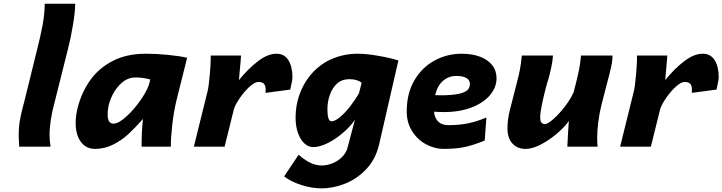

<svg xmlns="http://www.w3.org/2000/svg" viewBox="-20 -799 3936 1046"><path d="M350.1 -531.2 279.8 -251 277.3 -241.2Q250 -141.6 250 -62Q250 -33.7 255.4 0H84.5Q83.5 -13.7 82.8 -31Q82 -48.3 82 -60.5Q82 -109.4 88.9 -146.2Q95.7 -183.1 106.4 -223.6L110.4 -237.8L182.6 -530.8Q200.7 -601.6 212.2 -663.1Q223.6 -724.6 223.6 -778.8H389.6Q389.6 -735.8 377.7 -664.1Q365.7 -592.3 350.1 -531.2Z M751.5 -22Q751.5 -71.3 755.4 -113.8L758.8 -150.9Q714.4 -100.6 678.5 -67.6Q642.6 -34.7 596.2 -11.2Q549.8 12.2 496.6 12.2Q465.3 12.2 441.7 -4.9Q418 -22 405 -53.7Q392.1 -85.4 392.1 -128.4Q392.1 -169.9 403.8 -214.8Q425.3 -297.4 471.9 -362.8Q518.6 -428.2 594.7 -467.3Q670.9 -506.3 774.4 -506.3Q831.1 -506.3 894 -500.2Q957 -494.1 999.5 -484.4L942.9 -258.3Q927.2 -194.8 918.9 -122.6Q910.6 -50.3 910.6 0H751.5ZM718.3 -377Q678.2 -377 646 -350.1Q613.8 -323.2 593.8 -283.7Q573.7 -244.1 568.8 -207.5Q566.4 -189 566.4 -175.3Q566.4 -125.5 597.7 -125.5Q626.5 -125.5 670.2 -165.8Q713.9 -206.1 750.5 -260.3Q787.1 -314.5 794.9 -350.1L797.9 -366.2Q785.6 -370.1 763.9 -373.5Q742.2 -377 718.3 -377Z M1036.1 0 1110.8 -301.8Q1117.2 -326.7 1122.6 -389.4Q1127.9 -452.1 1127.9 -470.2V-496.6H1293Q1293 -482.4 1285.6 -407.2L1281.7 -362.8Q1333 -425.8 1386 -466.1Q1439 -506.3 1485.8 -506.3Q1528.8 -506.3 1551 -471.4Q1573.2 -436.5 1573.2 -377.4Q1573.2 -363.8 1566.9 -338.4Q1563.5 -321.8 1561.5 -311L1426.8 -293L1427.2 -311Q1427.2 -332.5 1418 -342.5Q1408.7 -352.5 1387.7 -352.5Q1368.2 -352.5 1340.3 -327.4Q1312.5 -302.2 1288.1 -267.3Q1263.7 -232.4 1254.9 -206.5L1203.6 0Z M1731.4 227.1Q1678.2 227.1 1621.8 209Q1565.4 190.9 1527.8 162.1L1606.9 43.9Q1638.7 71.8 1669.4 87.2Q1700.2 102.5 1733.9 102.5Q1761.2 102.5 1790.8 90.8Q1820.3 79.1 1843 56.9Q1865.7 34.7 1873.5 4.9L1913.6 -146.5Q1889.6 -110.8 1849.6 -76.2Q1809.6 -41.5 1765.6 -19.5Q1721.7 2.4 1686 2.4Q1660.6 2.4 1638.7 -17.3Q1616.7 -37.1 1603.5 -74Q1590.3 -110.8 1590.3 -158.7Q1590.3 -221.7 1610.1 -279.8Q1629.9 -337.9 1667.2 -385Q1704.6 -432.1 1756.3 -462.4Q1836.4 -506.3 1927.2 -506.3Q1975.1 -506.3 2040 -495.1Q2105 -483.9 2150.4 -469.7L2045.4 -12.2Q2027.3 66.4 1977.3 120.4Q1927.2 174.3 1862.1 200.7Q1796.9 227.1 1731.4 227.1ZM1882.8 -367.7Q1843.3 -367.7 1816.9 -344.2Q1791 -321.3 1777.3 -283.2Q1763.7 -245.1 1763.7 -204.1Q1763.7 -170.4 1769.3 -154.3Q1774.9 -138.2 1786.6 -138.2Q1805.2 -138.2 1833.3 -161.9Q1861.3 -185.5 1889.2 -221.7Q1917 -257.8 1936 -292L1950.2 -348.1Q1925.8 -367.7 1882.8 -367.7Z M2396 12.2Q2348.1 12.2 2301.8 -12.5Q2255.4 -37.1 2225.6 -83.7Q2195.8 -130.4 2195.8 -191.9Q2195.8 -291 2238 -362.3Q2280.3 -433.6 2348.6 -470Q2417 -506.3 2494.6 -506.3Q2551.3 -506.3 2594.2 -490.5Q2637.2 -474.6 2661.1 -444.3Q2685.1 -414.1 2685.1 -372.6Q2685.1 -323.7 2650.1 -281.5Q2615.2 -239.3 2550 -213.9Q2484.9 -188.5 2397.9 -188.5Q2371.1 -188.5 2344.2 -190.4Q2353 -117.2 2423.8 -117.2Q2477.5 -117.2 2525.6 -126.2Q2573.7 -135.3 2629.9 -158.7L2620.6 -33.2Q2552.2 -5.4 2504.9 3.4Q2457.5 12.2 2396 12.2ZM2378.4 -279.8Q2439.5 -279.8 2474.9 -286.9Q2510.3 -293.9 2525.1 -307.1Q2540 -320.3 2540 -340.8Q2540 -362.3 2521.2 -373.8Q2502.4 -385.3 2465.8 -385.3Q2424.8 -385.3 2394 -359.1Q2363.3 -333 2350.6 -280.8Q2369.1 -279.8 2378.4 -279.8Z M3079.1 -140.6Q3062.5 -114.3 3021.5 -77.6Q2980.5 -41 2931.6 -14.4Q2882.8 12.2 2842.3 12.2Q2798.8 12.2 2771.7 -17.1Q2744.6 -46.4 2744.6 -101.1Q2744.6 -147.5 2757.3 -197.8L2793.9 -340.8Q2806.6 -388.7 2812.7 -421.1Q2818.8 -453.6 2822.8 -496.6H2992.7Q2988.8 -439.9 2962.9 -351.1Q2968.3 -374.5 2955.6 -327.4Q2942.9 -280.3 2932.9 -232.7Q2922.9 -185.1 2922.9 -159.7Q2922.9 -123 2947.8 -123Q2964.4 -123 2996.6 -151.9Q3028.8 -180.7 3060.3 -222.4Q3091.8 -264.2 3106.4 -300.3Q3127.4 -383.3 3134.3 -417.7Q3141.1 -452.1 3144 -484.9Q3144 -488.8 3145 -496.6H3316.4Q3317.9 -472.7 3309.1 -432.6Q3300.3 -392.6 3281.7 -324.7Q3264.2 -258.3 3255.4 -222.2Q3245.1 -179.7 3239.3 -133.3Q3233.4 -86.9 3233.4 -48.8Q3233.4 -17.6 3235.8 0H3070.8Q3071.8 -23.9 3074.7 -75.2Q3077.6 -126.5 3079.1 -140.6Z M3358.4 0 3433.1 -301.8Q3439.5 -326.7 3444.8 -389.4Q3450.2 -452.1 3450.2 -470.2V-496.6H3615.2Q3615.2 -482.4 3607.9 -407.2L3604 -362.8Q3655.3 -425.8 3708.3 -466.1Q3761.2 -506.3 3808.1 -506.3Q3851.1 -506.3 3873.3 -471.4Q3895.5 -436.5 3895.5 -377.4Q3895.5 -363.8 3889.2 -338.4Q3885.7 -321.8 3883.8 -311L3749 -293L3749.5 -311Q3749.5 -332.5 3740.2 -342.5Q3731 -352.5 3710 -352.5Q3690.4 -352.5 3662.6 -327.4Q3634.8 -302.2 3610.4 -267.3Q3585.9 -232.4 3577.1 -206.5L3525.9 0Z"/></svg>

Font: Lesson One Extra
Style: Italic
Weight: 800
Italic angle: -14°
Designer: But Ko, Victor Gaultney, Annie Olsen, Julie Remington, Don Collingsworth, Eric Hays, Becca Hirsbrunner
Version: Version 1.100